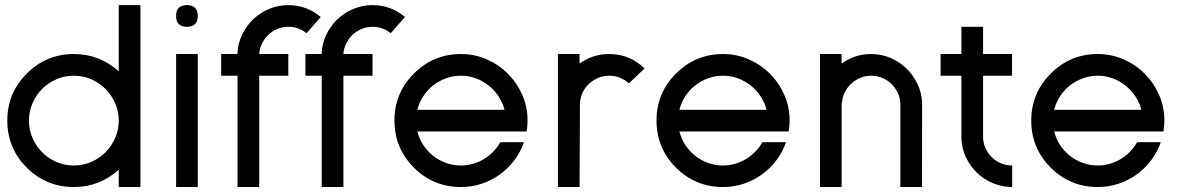

<svg xmlns="http://www.w3.org/2000/svg" viewBox="-20 -735 4652 757"><path d="M271 2.4Q162.1 2.4 85.4 -74.2Q8.8 -150.9 8.8 -259.8Q8.8 -368.2 85.4 -444.8Q162.6 -522 271 -522Q372.6 -522 448.2 -453.6V-714.8H533.7V2.4H448.2V-65.9Q372.6 2.4 271 2.4ZM271 -82.5Q307.1 -82.5 339.4 -96.4Q371.6 -110.4 395.8 -134.5Q419.9 -158.7 434.1 -190.9Q448.2 -223.1 448.2 -259.8Q448.2 -295.9 434.1 -328.1Q419.9 -360.4 395.8 -384.5Q371.6 -408.7 339.4 -422.6Q307.1 -436.5 271 -436.5Q234.4 -436.5 202.4 -422.6Q170.4 -408.7 146.2 -384.5Q122.1 -360.4 108.2 -328.1Q94.2 -295.9 94.2 -259.8Q94.2 -223.1 108.2 -190.9Q122.1 -158.7 146.2 -134.5Q170.4 -110.4 202.4 -96.4Q234.4 -82.5 271 -82.5Z M674.3 2.4V-522H759.8V2.4ZM716.8 -629.4Q674.3 -629.4 674.3 -671.9Q674.3 -714.8 716.8 -714.8Q759.8 -714.8 759.8 -671.9Q759.8 -629.4 716.8 -629.4Z M1188.5 -604Q1157.2 -629.4 1116.7 -629.4Q1093.8 -629.4 1073.5 -620.8Q1053.2 -612.3 1037.8 -597.7Q1022.5 -583 1012.9 -563.5Q1003.4 -543.9 1002 -522H1116.7V-436.5H1002V2.4H916.5V-436.5H852.1V-522H916Q917.5 -562 934.1 -597.2Q950.7 -632.3 977.8 -658.4Q1004.9 -684.6 1040.8 -699.7Q1076.7 -714.8 1116.7 -714.8Q1189.5 -714.8 1244.6 -668Z M1520.5 -604Q1489.3 -629.4 1448.7 -629.4Q1425.8 -629.4 1405.5 -620.8Q1385.3 -612.3 1369.9 -597.7Q1354.5 -583 1345 -563.5Q1335.4 -543.9 1334 -522H1448.7V-436.5H1334V2.4H1248.5V-436.5H1184.1V-522H1248Q1249.5 -562 1266.1 -597.2Q1282.7 -632.3 1309.8 -658.4Q1336.9 -684.6 1372.8 -699.7Q1408.7 -714.8 1448.7 -714.8Q1521.5 -714.8 1576.7 -668Z M1797.4 2.4Q1688.5 2.4 1611.8 -74.2Q1535.2 -150.9 1535.2 -259.8Q1535.2 -368.2 1611.8 -444.8Q1689 -522 1797.4 -522Q1851.1 -522 1898.7 -501.2Q1946.3 -480.5 1982.2 -444.6Q2018.1 -408.7 2039.1 -361.1Q2060.1 -313.5 2060.1 -259.8Q2060.1 -249.5 2059.1 -238.8Q2058.1 -228 2056.2 -216.8H1625.5Q1632.8 -188 1648.7 -163.6Q1664.6 -139.2 1687.3 -121.1Q1710 -103 1738 -92.8Q1766.1 -82.5 1797.4 -82.5Q1822.3 -82.5 1845.5 -89.4Q1868.7 -96.2 1888.7 -108.4Q1908.7 -120.6 1925 -137.5Q1941.4 -154.3 1952.6 -174.3H2045.9Q2032.7 -136.2 2008.3 -103.8Q1983.9 -71.3 1951.4 -47.6Q1918.9 -23.9 1879.6 -10.7Q1840.3 2.4 1797.4 2.4ZM1625.5 -302.2H1969.2Q1961.9 -330.6 1945.6 -355.2Q1929.2 -379.9 1906.5 -397.9Q1883.8 -416 1856 -426.3Q1828.1 -436.5 1797.4 -436.5Q1766.6 -436.5 1738.5 -426.3Q1710.4 -416 1687.7 -398.2Q1665 -380.4 1648.9 -355.7Q1632.8 -331.1 1625.5 -302.2Z M2459.5 -406.2Q2426.3 -436.5 2381.8 -436.5Q2358.9 -436.5 2338.6 -428Q2318.4 -419.4 2302.7 -405Q2287.1 -390.6 2277.6 -371.1Q2268.1 -351.6 2266.6 -329.6L2265.1 2.4H2179.7V-522H2265.1V-484.4Q2316.9 -522 2381.8 -522Q2462.9 -522 2520.5 -465.8Q2521 -465.3 2521.5 -465.3Z M2830.6 2.4Q2721.7 2.4 2645 -74.2Q2568.4 -150.9 2568.4 -259.8Q2568.4 -368.2 2645 -444.8Q2722.2 -522 2830.6 -522Q2884.3 -522 2931.9 -501.2Q2979.5 -480.5 3015.4 -444.6Q3051.3 -408.7 3072.3 -361.1Q3093.3 -313.5 3093.3 -259.8Q3093.3 -249.5 3092.3 -238.8Q3091.3 -228 3089.4 -216.8H2658.7Q2666 -188 2681.9 -163.6Q2697.8 -139.2 2720.5 -121.1Q2743.2 -103 2771.2 -92.8Q2799.3 -82.5 2830.6 -82.5Q2855.5 -82.5 2878.7 -89.4Q2901.9 -96.2 2921.9 -108.4Q2941.9 -120.6 2958.3 -137.5Q2974.6 -154.3 2985.8 -174.3H3079.1Q3065.9 -136.2 3041.5 -103.8Q3017.1 -71.3 2984.6 -47.6Q2952.1 -23.9 2912.8 -10.7Q2873.5 2.4 2830.6 2.4ZM2658.7 -302.2H3002.4Q2995.1 -330.6 2978.8 -355.2Q2962.4 -379.9 2939.7 -397.9Q2917 -416 2889.2 -426.3Q2861.3 -436.5 2830.6 -436.5Q2799.8 -436.5 2771.7 -426.3Q2743.7 -416 2720.9 -398.2Q2698.2 -380.4 2682.1 -355.7Q2666 -331.1 2658.7 -302.2Z M3212.9 2.4V-522H3298.3V-484.4Q3350.1 -522 3415 -522Q3455.1 -522 3490.7 -506.8Q3526.4 -491.7 3553.5 -465.3Q3580.6 -439 3597.2 -404.1Q3613.8 -369.1 3615.7 -329.6L3615.2 2.4H3529.8V-329.6Q3528.3 -351.6 3518.6 -371.1Q3508.8 -390.6 3493.4 -405.3Q3478 -419.9 3457.8 -428.2Q3437.5 -436.5 3415 -436.5Q3392.1 -436.5 3371.8 -428Q3351.6 -419.4 3335.9 -405Q3320.3 -390.6 3310.8 -371.1Q3301.3 -351.6 3299.8 -329.6H3298.3V2.4Z M3970.7 2.4Q3930.2 2 3894.5 -12.9Q3858.9 -27.8 3831.8 -54Q3804.7 -80.1 3788.3 -115Q3772 -149.9 3770.5 -189.9V-436.5H3688.5V-522H3770.5V-629.4H3856V-522H3970.2V-436.5H3856V-189.9Q3857.4 -167.5 3866.9 -147.9Q3876.5 -128.4 3891.8 -113.8Q3907.2 -99.1 3927.5 -90.8Q3947.8 -82.5 3970.7 -82.5Z M4308.1 2.4Q4199.2 2.4 4122.6 -74.2Q4045.9 -150.9 4045.9 -259.8Q4045.9 -368.2 4122.6 -444.8Q4199.7 -522 4308.1 -522Q4361.8 -522 4409.4 -501.2Q4457 -480.5 4492.9 -444.6Q4528.8 -408.7 4549.8 -361.1Q4570.8 -313.5 4570.8 -259.8Q4570.8 -249.5 4569.8 -238.8Q4568.8 -228 4566.9 -216.8H4136.2Q4143.6 -188 4159.4 -163.6Q4175.3 -139.2 4198 -121.1Q4220.7 -103 4248.8 -92.8Q4276.9 -82.5 4308.1 -82.5Q4333 -82.5 4356.2 -89.4Q4379.4 -96.2 4399.4 -108.4Q4419.4 -120.6 4435.8 -137.5Q4452.1 -154.3 4463.4 -174.3H4556.6Q4543.5 -136.2 4519 -103.8Q4494.6 -71.3 4462.2 -47.6Q4429.7 -23.9 4390.4 -10.7Q4351.1 2.4 4308.1 2.4ZM4136.2 -302.2H4480Q4472.7 -330.6 4456.3 -355.2Q4439.9 -379.9 4417.2 -397.9Q4394.5 -416 4366.7 -426.3Q4338.9 -436.5 4308.1 -436.5Q4277.3 -436.5 4249.3 -426.3Q4221.2 -416 4198.5 -398.2Q4175.8 -380.4 4159.7 -355.7Q4143.6 -331.1 4136.2 -302.2Z"/></svg>

Font: Proletarsk
Style: Regular
Weight: 400
Designer: Peter Wiegel, original typeface by Carl Albert Fahrenwaldt 1901
Foundry: Peter Wiegel
Version: Version 1.000 2010 initial release